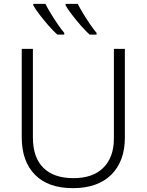

<svg xmlns="http://www.w3.org/2000/svg" viewBox="-20 -968 762 998"><path d="M629 -252Q629 -130 558.5 -60Q488 10 359 10Q230 10 161.5 -60Q93 -130 93 -254V-714H151V-254Q151 -150 205 -96Q259 -42 362 -42Q463 -42 517.5 -96.5Q572 -151 572 -248V-714H629ZM384 -948Q395 -926 412 -898Q429 -870 447.5 -843Q466 -816 482 -797V-788H446Q424 -808 400 -835.5Q376 -863 354.5 -891Q333 -919 321 -940V-948ZM216 -948Q227 -926 244 -898Q261 -870 279.5 -843Q298 -816 314 -797V-788H278Q256 -808 232 -835.5Q208 -863 186.5 -891Q165 -919 153 -940V-948Z"/></svg>

Font: Noto Sans Light
Style: Regular
Weight: 300
Designer: Monotype Design Team
Foundry: Monotype Imaging Inc.
Version: Version 2.007